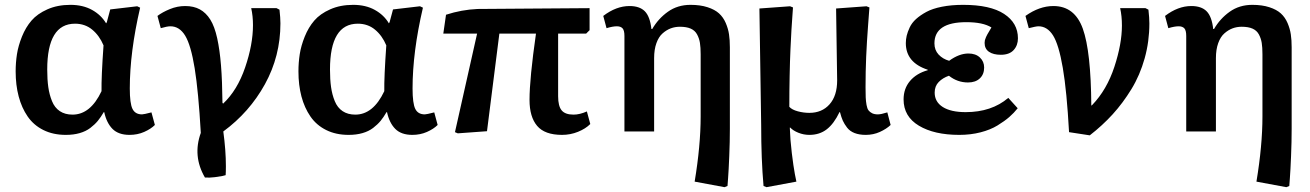

<svg xmlns="http://www.w3.org/2000/svg" viewBox="-20 -545 5432 796"><path d="M252.9 14.2Q200.2 14.2 159.9 -5.9Q119.6 -25.9 94.7 -62Q69.8 -98.1 57.4 -145.3Q44.9 -192.4 44.9 -249Q44.9 -285.6 50.3 -320.3Q55.7 -355 71 -393.3Q86.4 -431.6 110.6 -459.7Q134.8 -487.8 176.5 -506.3Q218.3 -524.9 272 -524.9Q323.7 -524.9 361.6 -503.9Q399.4 -482.9 419.9 -448.2L422.9 -453.1L437 -505.9L548.8 -519L561 -513.2Q518.1 -329.1 518.1 -178.2Q518.1 -116.2 529.3 -93.5Q540.5 -70.8 568.8 -70.8Q576.2 -70.8 607.9 -79.1L622.1 -26.9Q605.5 -10.3 577.6 2Q549.8 14.2 517.1 14.2Q471.2 14.2 446.5 -10.5Q421.9 -35.2 412.1 -80.1H410.2Q397.9 -59.1 385.5 -43.9Q373 -28.8 354.5 -14.6Q335.9 -0.5 310.5 6.8Q285.2 14.2 252.9 14.2ZM280.8 -69.8Q355 -69.8 400.9 -167Q399.9 -225.1 409.2 -356.9Q392.1 -397.5 362.3 -422.1Q332.5 -446.8 291 -446.8Q175.8 -446.8 175.8 -256.8Q175.8 -215.3 180.2 -184.1Q184.6 -152.8 195.6 -125.7Q206.5 -98.6 228 -84.2Q249.5 -69.8 280.8 -69.8Z M829.6 190.9Q777.8 102.1 812.5 5.9Q802.7 -166 787.1 -262Q771.5 -357.9 747.8 -397Q724.1 -436 686.5 -436Q672.9 -436 646.5 -428.2L632.8 -479Q653.3 -494.6 684.3 -507.3Q715.3 -520 747.6 -520Q783.2 -520 808.6 -506.1Q834 -492.2 851.8 -463.9Q869.6 -435.5 880.4 -386.7Q891.1 -337.9 896.2 -274.2Q901.4 -210.4 902.3 -119.1L904.8 -115.2Q963.9 -170.4 996.3 -265.4Q1028.8 -360.4 1028.8 -440.9Q1028.8 -478.5 1021.5 -511.2H1126.5L1138.7 -504.9Q1142.6 -470.7 1142.6 -448.2Q1142.6 -312.5 1078.4 -196Q1014.2 -79.6 905.8 0Q916.5 78.6 916.5 144Q916.5 168 915.5 181.2Q910.6 182.6 902.1 184.6Q893.6 186.5 870.8 189.5Q848.1 192.4 829.6 190.9Z M1425.3 14.2Q1372.6 14.2 1332.3 -5.9Q1292 -25.9 1267.1 -62Q1242.2 -98.1 1229.7 -145.3Q1217.3 -192.4 1217.3 -249Q1217.3 -285.6 1222.7 -320.3Q1228 -355 1243.4 -393.3Q1258.8 -431.6 1283 -459.7Q1307.1 -487.8 1348.9 -506.3Q1390.6 -524.9 1444.3 -524.9Q1496.1 -524.9 1533.9 -503.9Q1571.8 -482.9 1592.3 -448.2L1595.2 -453.1L1609.4 -505.9L1721.2 -519L1733.4 -513.2Q1690.4 -329.1 1690.4 -178.2Q1690.4 -116.2 1701.7 -93.5Q1712.9 -70.8 1741.2 -70.8Q1748.5 -70.8 1780.3 -79.1L1794.4 -26.9Q1777.8 -10.3 1750 2Q1722.2 14.2 1689.5 14.2Q1643.6 14.2 1618.9 -10.5Q1594.2 -35.2 1584.5 -80.1H1582.5Q1570.3 -59.1 1557.9 -43.9Q1545.4 -28.8 1526.9 -14.6Q1508.3 -0.5 1482.9 6.8Q1457.5 14.2 1425.3 14.2ZM1453.1 -69.8Q1527.3 -69.8 1573.2 -167Q1572.3 -225.1 1581.5 -356.9Q1564.5 -397.5 1534.7 -422.1Q1504.9 -446.8 1463.4 -446.8Q1348.1 -446.8 1348.1 -256.8Q1348.1 -215.3 1352.5 -184.1Q1356.9 -152.8 1367.9 -125.7Q1378.9 -98.6 1400.4 -84.2Q1421.9 -69.8 1453.1 -69.8Z M2310.1 14.2Q2238.3 14.2 2206.8 -23.2Q2175.3 -60.5 2175.3 -130.9Q2175.3 -218.8 2202.1 -405.8H2050.3L1999 -1L1877.9 7.8L1866.2 2.9L1958 -405.8H1817.9L1829.1 -483.9Q1893.6 -504.9 1960 -507.8L2424.3 -511.2V-419.9L2410.2 -405.8H2293.9V-146Q2293.9 -105 2308.6 -87.4Q2323.2 -69.8 2357.9 -69.8Q2383.3 -69.8 2413.1 -83L2427.2 -30.8Q2407.7 -11.2 2376.2 1.5Q2344.7 14.2 2310.1 14.2Z M2983.9 231 2859.9 208Q2884.8 58.1 2884.8 -62V-319.8Q2884.8 -348.6 2881.8 -367.2Q2878.9 -385.7 2870.1 -402.1Q2861.3 -418.5 2843.8 -426.3Q2826.2 -434.1 2798.8 -434.1Q2778.8 -434.1 2761 -427.5Q2743.2 -420.9 2727.1 -406.7Q2710.9 -392.6 2701.4 -366.2Q2691.9 -339.8 2691.9 -304.2V0H2568.8V-396Q2568.8 -418.9 2561 -427.5Q2553.2 -436 2537.1 -436Q2520.5 -436 2494.6 -428.2L2481 -479Q2534.7 -520 2589.8 -520Q2631.8 -520 2653.3 -498.3Q2674.8 -476.6 2680.7 -424.8H2684.1Q2709 -467.8 2749 -496.3Q2789.1 -524.9 2842.8 -524.9Q2883.3 -524.9 2913.3 -515.1Q2943.4 -505.4 2960.9 -489.5Q2978.5 -473.6 2988.8 -449.7Q2999 -425.8 3002.4 -402.6Q3005.9 -379.4 3005.9 -349.1V-11.2Q3005.9 43 3003.4 102.3Q3001 161.6 2998.5 193.8L2996.1 226.1Z M3157.7 231 3145.5 226.1Q3135.7 115.7 3135.7 -26.9L3128.4 -509.8L3255.4 -519L3267.6 -514.2Q3267.6 -512.7 3265.4 -482.9Q3263.2 -453.1 3261.2 -420.9Q3259.3 -388.7 3257.1 -340.3Q3254.9 -292 3253.7 -230Q3252.4 -168 3252.4 -102.1Q3263.7 -89.8 3287.6 -83.5Q3311.5 -77.1 3335.4 -77.1Q3387.7 -77.1 3419.2 -112.5Q3450.7 -147.9 3450.7 -211.9L3446.3 -509.8L3572.3 -519L3584.5 -514.2L3579.1 -442.4Q3573.7 -371.1 3571 -309.6Q3568.4 -248 3568.4 -183.1Q3568.4 -156.2 3569.1 -140.9Q3569.8 -125.5 3572.5 -110.1Q3575.2 -94.7 3580.8 -87.4Q3586.4 -80.1 3595.9 -75.4Q3605.5 -70.8 3619.6 -70.8Q3632.8 -70.8 3658.7 -79.1L3672.4 -26.9Q3654.8 -10.3 3627.7 2Q3600.6 14.2 3569.3 14.2Q3542.5 14.2 3522.9 6.6Q3503.4 -1 3491.9 -15.9Q3480.5 -30.8 3474.1 -44.9Q3467.8 -59.1 3462.4 -80.1H3460.4Q3437.5 -32.2 3407.7 -9Q3377.9 14.2 3335.4 14.2Q3312 14.2 3290 5.4Q3268.1 -3.4 3256.3 -16.1H3254.4Q3255.9 33.7 3262.7 89.6Q3269.5 145.5 3275.4 176.8L3281.7 208Z M3957 14.2Q3853 14.2 3789.6 -23.9Q3726.1 -62 3726.1 -132.8Q3726.1 -177.7 3752.7 -209.2Q3779.3 -240.7 3826.2 -253.9V-255.9Q3735.4 -285.6 3735.4 -366.2Q3735.4 -381.3 3739 -397Q3742.7 -412.6 3751.5 -431.4Q3760.3 -450.2 3777.8 -466.1Q3795.4 -481.9 3820.6 -495.6Q3845.7 -509.3 3885 -517.1Q3924.3 -524.9 3973.1 -524.9Q4085.4 -524.9 4142.8 -487.3Q4200.2 -449.7 4200.2 -386.2Q4200.2 -356.9 4182.4 -337.4Q4164.6 -317.9 4129.4 -317.9Q4098.1 -317.9 4080.1 -330.3Q4062 -342.8 4062 -367.2Q4062 -373 4063.2 -378.4Q4064.5 -383.8 4067.9 -391.4Q4071.3 -398.9 4073.5 -402.6Q4075.7 -406.2 4082 -417Q4088.4 -427.7 4090.3 -431.2Q4055.2 -453.1 3986.3 -453.1Q3854 -453.1 3854 -365.2Q3854 -337.4 3871.3 -318.8Q3888.7 -300.3 3915 -293Q3956.5 -323.2 3995.1 -323.2Q4024.9 -323.2 4042.5 -306.6Q4060.1 -290 4060.1 -265.1Q4060.1 -236.8 4042.2 -220Q4024.4 -203.1 3993.2 -203.1Q3949.2 -203.1 3914.1 -231Q3888.7 -222.2 3871.8 -205.1Q3855 -188 3855 -161.1Q3855 -122.6 3888.7 -101.3Q3922.4 -80.1 3983.4 -80.1Q4090.8 -80.1 4160.2 -139.2L4199.2 -96.2Q4183.6 -76.7 4164.3 -59.8Q4145 -43 4115.5 -24.9Q4085.9 -6.8 4044.9 3.7Q4003.9 14.2 3957 14.2Z M4498 16.1 4412.1 2.9Q4402.8 -167 4386.2 -263.7Q4369.6 -360.4 4345.7 -398.2Q4321.8 -436 4285.2 -436Q4275.4 -436 4245.1 -428.2L4231.4 -479Q4289.1 -520 4347.2 -520Q4435.5 -520 4469.2 -426Q4502.9 -332 4504.4 -106.9L4508.3 -109.9Q4568.8 -172.9 4600.1 -268.1Q4631.3 -363.3 4631.3 -439Q4631.3 -478.5 4624 -511.2H4729L4741.2 -504.9Q4745.1 -470.7 4745.1 -448.2Q4745.1 -373 4725.6 -303.2Q4706.1 -233.4 4670.7 -175.5Q4635.3 -117.7 4592.8 -71Q4550.3 -24.4 4498 16.1Z M5313 231 5189 208Q5213.9 58.1 5213.9 -62V-319.8Q5213.9 -348.6 5210.9 -367.2Q5208 -385.7 5199.2 -402.1Q5190.4 -418.5 5172.9 -426.3Q5155.3 -434.1 5127.9 -434.1Q5107.9 -434.1 5090.1 -427.5Q5072.3 -420.9 5056.2 -406.7Q5040 -392.6 5030.5 -366.2Q5021 -339.8 5021 -304.2V0H4897.9V-396Q4897.9 -418.9 4890.1 -427.5Q4882.3 -436 4866.2 -436Q4849.6 -436 4823.7 -428.2L4810.1 -479Q4863.8 -520 4918.9 -520Q4960.9 -520 4982.4 -498.3Q5003.9 -476.6 5009.8 -424.8H5013.2Q5038.1 -467.8 5078.1 -496.3Q5118.2 -524.9 5171.9 -524.9Q5212.4 -524.9 5242.4 -515.1Q5272.5 -505.4 5290 -489.5Q5307.6 -473.6 5317.9 -449.7Q5328.1 -425.8 5331.5 -402.6Q5335 -379.4 5335 -349.1V-11.2Q5335 43 5332.5 102.3Q5330.1 161.6 5327.6 193.8L5325.2 226.1Z"/></svg>

Font: Literata Book SemiBold
Style: Regular
Weight: 600
Designer: Latin by Veronika Burian and Jose Scaglione. Greek by Irene Vlachou. Cyrillic by Vera Evstafieva
Foundry: TypeTogether
Version: Version 2.003;PS 002.003;hotconv 1.0.88;makeotf.lib2.5.64775